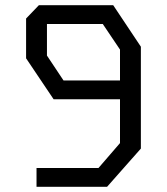

<svg xmlns="http://www.w3.org/2000/svg" viewBox="-20 -716 640 736"><path d="M129 -696 80 -645V-492.5L185.5 -335.5H440V-167.5L357.5 -72H120V0H390.5L520 -146.5V-537L414 -696ZM160 -503V-624H374L440 -526V-407.5H223.5Z"/></svg>

Font: Kode Mono
Style: Regular
Weight: 400
Monospace: yes
Designer: Isa Ozler
Foundry: Kadena LLC
Version: Version 1.000;gftools[0.9.28]